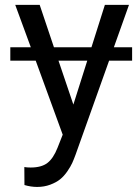

<svg xmlns="http://www.w3.org/2000/svg" viewBox="-20 -548 558 782"><path d="M443.8 -355.5H518.1V-300.8H424.3L287.6 82.5Q280.8 101.1 274.2 115.7Q267.6 130.4 254.2 149.9Q240.7 169.4 225.1 182.1Q209.5 194.8 184.8 204.1Q160.2 213.4 131.3 213.4Q106 213.4 79.6 205.6L79.1 132.3Q88.9 134.3 105 134.3Q148.9 134.3 173.1 115.7Q197.3 97.2 214.4 53.7L235.4 0.5L125.5 -300.8H22V-355.5H105.5L42 -528.3H141.6L199.7 -355.5H352.5L407.2 -528.3H505.4ZM335.4 -300.8H218.3L278.8 -122.1Z"/></svg>

Font: Bert Sans Medium
Style: Regular
Weight: 500
Designer: Christian Robertson, Adam Twardoch, & Cristiano Sobral
Foundry: Google
Version: Version 12.135;January 10, 2020;FontCreator 12.0.0.2547 64-b